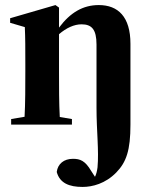

<svg xmlns="http://www.w3.org/2000/svg" viewBox="-20 -492 597 758"><path d="M24 0H264V-22L216 -30C213 -82 213 -154 213 -209V-357C242 -382 273 -396 302 -396C342 -396 361 -376 361 -316V-66C361 25 371 103 365 169C363 184 360 196 355 206L340 183C316 142 296 135 268 135C232 135 208 155 204 187C216 231 253 246 306 246C345 246 396 233 439 189C479 148 495 101 495 0V-319C495 -426 446 -472 370 -472C308 -472 258 -443 213 -383V-462L199 -472L20 -420V-402L78 -385C80 -340 80 -302 80 -240V-209C80 -154 80 -83 77 -31L24 -22Z"/></svg>

Font: Source Serif 4 Display
Style: Bold
Weight: 700
Designer: Frank Grießhammer
Foundry: Adobe Systems Incorporated
Version: Version 4.004;hotconv 1.0.117;makeotfexe 2.5.65602